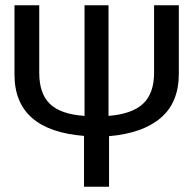

<svg xmlns="http://www.w3.org/2000/svg" viewBox="-20 -709 734 729"><path d="M659 -689V-429Q659 -320 590.5 -261.5Q522 -203 394 -192V0H299V-193Q35 -214 35 -426V-689H129V-433Q129 -353 170 -314Q211 -275 301 -269V-689H392V-269Q481 -276 523 -315Q565 -354 565 -433V-689Z"/></svg>

Font: Fira Sans
Style: Regular
Weight: 400
Designer: bBox Type GmbH & Carrois Corporate GbR & Edenspiekermann AG
Foundry: bBox Type GmbH & Carrois Corporate GbR & Edenspiekermann AG
Version: Version 4.301